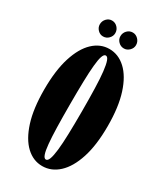

<svg xmlns="http://www.w3.org/2000/svg" viewBox="-212 -933 877 1026"><g transform="rotate(30 226.5 -420.0)"><path d="M228.5 11Q173 11 129 -30.2Q85 -71.5 59.5 -151.5Q34 -231.5 34 -349Q34 -467 59.5 -547.5Q85 -628 129 -669.5Q173 -711 228.5 -711Q284.5 -711 329.2 -669.5Q374 -628 400 -547.5Q426 -467 426 -349Q426 -231.5 400 -151.5Q374 -71.5 329.2 -30.2Q284.5 11 228.5 11ZM228.5 -29Q240 -29 247.2 -48.8Q254.5 -68.5 259 -108.5Q263.5 -148.5 265.2 -208.5Q267 -268.5 267 -349Q267 -429.5 265.2 -489.8Q263.5 -550 259 -590.2Q254.5 -630.5 247.2 -650.8Q240 -671 228.5 -671Q217.5 -671 210.5 -650.8Q203.5 -630.5 199.8 -590.2Q196 -550 194.5 -489.8Q193 -429.5 193 -349Q193 -268.5 194.5 -208.5Q196 -148.5 199.8 -108.5Q203.5 -68.5 210.5 -48.8Q217.5 -29 228.5 -29ZM292.5 -751.5Q272.5 -751.5 258.2 -766Q244 -780.5 244 -799.5Q244 -820 258.2 -834.8Q272.5 -849.5 292.5 -849.5Q311.5 -849.5 326 -834.8Q340.5 -820 340.5 -799.5Q340.5 -780.5 326 -766Q311.5 -751.5 292.5 -751.5ZM164 -751.5Q145 -751.5 131 -766Q117 -780.5 117 -799.5Q117 -820 131 -834.8Q145 -849.5 164 -849.5Q184 -849.5 198.2 -834.8Q212.5 -820 212.5 -799.5Q212.5 -780.5 198.2 -766Q184 -751.5 164 -751.5Z"/></g></svg>

Font: Imbue Thin 10pt Black
Style: Regular
Weight: 900
Version: Version 1.102